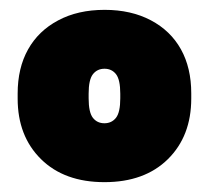

<svg xmlns="http://www.w3.org/2000/svg" viewBox="-20 -733 420 386"><path d="M190 -366.8Q109.3 -366.8 62.4 -413.1Q15.5 -459.4 15.5 -534.8V-544.9Q15.5 -596.3 36.4 -633.6Q57.2 -670.9 96.9 -692Q136.5 -713.2 190.3 -713.2Q243.6 -713.2 283.3 -692.2Q323 -671.2 343.8 -633.8Q364.5 -596.5 364.5 -545.4V-535Q364.5 -459.4 317.6 -413.1Q270.7 -366.8 190 -366.8ZM189.9 -485.2Q204.5 -485.2 213.2 -496.2Q221.8 -507.2 221.8 -535.3V-544.7Q221.8 -572.8 213.3 -583.8Q204.7 -594.8 190.1 -594.8Q175.5 -594.8 166.8 -583.8Q158.2 -572.8 158.2 -544.7V-535.3Q158.2 -507.2 166.7 -496.2Q175.3 -485.2 189.9 -485.2Z"/></svg>

Font: Golos Text
Style: Regular
Weight: 400
Designer: A.Korolkova, Vitaly Kuzmin
Foundry: ParaType Ltd
Version: Version 2.004